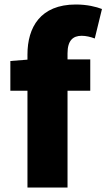

<svg xmlns="http://www.w3.org/2000/svg" viewBox="-20 -833 473 853"><path d="M433 -793C407 -803 367 -813 317 -813C159 -813 102 -711 102 -591V-568L26 -562V-430H102V0H280V-430H381V-569H280V-596C280 -653 304 -674 343 -674C362 -674 383 -669 401 -662Z"/></svg>

Font: Noto Sans CJK Black
Style: Bold
Weight: 900
Designer: Ryoko NISHIZUKA (kana & ideographs); Paul D. Hunt (Latin, Greek & Cyrillic); Wenlong ZHANG (bopomofo); Sandoll Communica
Foundry: Adobe Systems Incorporated
Version: Version 1.000;PS 1;hotconv 1.0.78;makeotf.lib2.5.61930